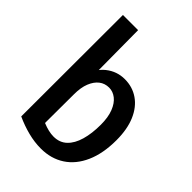

<svg xmlns="http://www.w3.org/2000/svg" viewBox="-241 -933 1056 1056"><g transform="rotate(45 287.0 -405.5)"><path d="M277 14Q228 14 177 1Q126 -12 76 -35L77 -825H195L198 -422H152Q176 -506 224.5 -544.5Q273 -583 334 -583Q394 -583 440.5 -551Q487 -519 513 -458.5Q539 -398 539 -313Q539 -210 506.5 -136.5Q474 -63 415 -24.5Q356 14 277 14ZM280 -82Q327 -82 357.5 -111Q388 -140 403 -192Q418 -244 418 -312Q418 -370 402.5 -409.5Q387 -449 361.5 -469Q336 -489 306 -489Q273 -489 248.5 -470Q224 -451 209.5 -415Q195 -379 195 -326L194 -102Q218 -92 239.5 -87Q261 -82 280 -82Z"/></g></svg>

Font: Yaldevi ExtraLight SemiBold
Style: Regular
Weight: 600
Version: Version 1.100